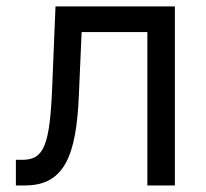

<svg xmlns="http://www.w3.org/2000/svg" viewBox="-20 -565 629 585"><path d="M28.4 0H56.8C177.6 0 212.4 -93.8 220.2 -272.7L228.7 -467.3H429V0H512.8V-545.5H149.1L139.2 -304C132.1 -120.7 113.6 -78.1 48.3 -78.1H28.4Z"/></svg>

Font: Margiela Sans
Style: Regular
Weight: 400
Designer: Stefan Endress, Andreas Faust
Version: Version 1.100;FEAKit 1.0